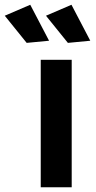

<svg xmlns="http://www.w3.org/2000/svg" viewBox="-90 -786 401 806"><path d="M37 -766 116 -615 22 -606 -70 -720ZM210 -766 289 -615 195 -606 103 -720ZM81 -535H211V0H81Z"/></svg>

Font: Montserrat arm Medium
Style: Regular
Weight: 500
Designer: Julieta Ulanovsky
Foundry: Julieta Ulanovsky
Version: Version 6.000;PS 006.000;hotconv 1.0.88;makeotf.lib2.5.64775